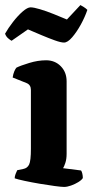

<svg xmlns="http://www.w3.org/2000/svg" viewBox="-39 -738 365 758"><path d="M214 0Q204 0 177.5 -3.5Q151 -7 118.5 -12.5Q86 -18 58 -24Q30 -30 19 -34Q19 -42 22.5 -51Q26 -60 29 -66L53 -71Q69 -74 76 -88.5Q83 -103 83 -151V-383Q83 -403 66 -410L11 -432Q13 -446 17.5 -456.5Q22 -467 26 -471Q42 -479 76.5 -489.5Q111 -500 143 -500Q178 -500 201 -476.5Q224 -453 224 -417V-131Q224 -110 219 -95Q214 -80 210 -74L281 -65Q284 -61 286 -52.5Q288 -44 288 -35Q283 -27 270 -19Q257 -11 241.5 -5.5Q226 0 214 0ZM213.8 -570Q201.4 -570 177.7 -578.5Q153.9 -587 125.4 -599Q96.9 -611 71.3 -622L6.7 -577Q1 -580 -7.1 -587Q-15.2 -594 -19 -605Q-6.6 -627 12.4 -651.5Q31.4 -676 50.4 -692.5Q69.4 -709 81.7 -709Q94.1 -709 119.2 -701.5Q144.4 -694 172.9 -682.5Q201.4 -671 225.2 -661L278.4 -718Q284.1 -715 292.1 -710Q300.2 -705 305.9 -699Q296.4 -671 280.3 -641.5Q264.1 -612 246.1 -591Q228 -570 213.8 -570Z"/></svg>

Font: Texturina 72pt ExtraBold
Style: Regular
Weight: 800
Designer: Guillermo Torres Carreño
Foundry: Omnibus-Type
Version: Version 1.002; ttfautohint (v1.8.3)